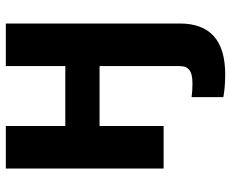

<svg xmlns="http://www.w3.org/2000/svg" viewBox="-87 -492 790 656"><g transform="rotate(-90 308.0 -164.0)"><path d="M381.8 210.4Q359.4 210.4 339.1 208.7Q318.8 207 304.2 204.1V95.7Q314.9 97.2 327.1 97.9Q339.4 98.6 351.1 98.6Q383.3 98.6 396.7 88.1Q410.2 77.6 410.2 54.2V0H555.7V55.7Q555.7 132.3 512.5 171.4Q469.2 210.4 381.8 210.4ZM450.2 -335.9V-218.8H165V-335.9ZM205.6 -539.1V0H60.1V-539.1ZM555.7 -539.1V0H410.2V-539.1Z"/></g></svg>

Font: Inter 18pt
Style: Bold
Weight: 700
Designer: Rasmus Andersson
Foundry: rsms
Version: Version 4.001;git-66647c0bb